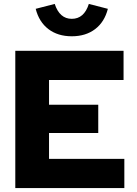

<svg xmlns="http://www.w3.org/2000/svg" viewBox="-20 -959 697 979"><path d="M58 0V-700H610V-551H230V-425H481V-281H230V-149H614V0ZM346 -774Q275 -774 227 -810.5Q179 -847 162 -914L259 -939Q284 -863 346 -863Q409 -863 433 -939L530 -914Q513 -847 465 -810.5Q417 -774 346 -774Z"/></svg>

Font: Red Hat Display Black
Style: Regular
Weight: 900
Designer: Pentagram, MCKL
Foundry: Pentagram, MCKL
Version: Version 1.023; ttfautohint (v1.8.3)